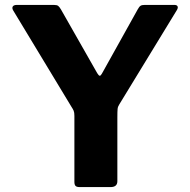

<svg xmlns="http://www.w3.org/2000/svg" viewBox="-20 -762 775 782"><path d="M690 -742Q700 -742 703 -736.5Q706 -731 701 -722L466 -337Q460 -328 459 -318.5Q458 -309 458 -284V-24Q458 0 430 0H305Q292 0 287.5 -5Q283 -10 283 -21V-290Q283 -304 280 -311Q277 -318 271 -327L34 -719Q28 -729 32 -735.5Q36 -742 49 -742H199Q212 -742 217 -738Q222 -734 228 -724L376 -464Q382 -454 386 -453.5Q390 -453 395 -462L541 -724Q547 -735 552.5 -738.5Q558 -742 570 -742H690Z"/></svg>

Font: Libre Franklin
Style: Bold
Weight: 700
Designer: Pablo Impallari, Rodrigo Fuenzalida, Nhung Nguyen
Foundry: Impallari Type
Version: Version 3.000